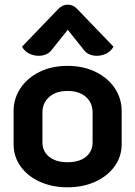

<svg xmlns="http://www.w3.org/2000/svg" viewBox="-20 -790 577 819"><path d="M38 -175V-316Q38 -370 67.5 -414Q97 -458 149 -483.5Q201 -509 268 -509Q335 -509 387.5 -483.5Q440 -458 469.5 -414Q499 -370 499 -316V-175Q499 -122 468.5 -80Q438 -38 385.5 -14.5Q333 9 268 9Q203 9 150.5 -14.5Q98 -38 68 -80Q38 -122 38 -175ZM375 -183V-310Q375 -351 346.5 -376.5Q318 -402 268 -402Q219 -402 190 -376.5Q161 -351 161 -310V-183Q161 -144 190 -121Q219 -98 268 -98Q318 -98 346.5 -121Q375 -144 375 -183ZM145 -552Q123 -552 103.5 -562Q84 -572 74 -591L227 -750Q245 -770 269 -770Q293 -770 311 -750L464 -591Q454 -572 434.5 -562Q415 -552 393 -552Q376 -552 362 -558Q348 -564 340 -574L269 -663L198 -574Q190 -564 176 -558Q162 -552 145 -552Z"/></svg>

Font: K2D
Style: Bold
Weight: 700
Designer: Katatrad Aksorn Co.,Ltd.
Foundry: Cadson Demak Co.,Ltd.
Version: Version 1.000; ttfautohint (v1.6)